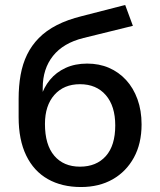

<svg xmlns="http://www.w3.org/2000/svg" viewBox="-20 -744 644 773"><path d="M306 9Q229 9 172.5 -23Q116 -55 85.5 -118Q55 -181 55 -272V-346Q55 -398 63 -442.5Q71 -487 89 -524Q107 -561 136.5 -591Q166 -621 209 -643Q252 -665 309 -679L484 -724L515 -640L316 -591Q235 -571 193.5 -519Q152 -467 152 -390V-352H144Q156 -392 181 -422.5Q206 -453 244 -470.5Q282 -488 331 -488Q379 -488 418.5 -471Q458 -454 487.5 -422Q517 -390 533.5 -344.5Q550 -299 550 -243Q550 -166 519 -109.5Q488 -53 433.5 -22Q379 9 306 9ZM302 -73Q368 -73 406 -115.5Q444 -158 444 -239Q444 -317 406 -361Q368 -405 302 -405Q237 -405 199 -362Q161 -319 161 -245Q161 -161 198.5 -117Q236 -73 302 -73Z"/></svg>

Font: NunitoSans_10ptSemiBold
Style: Regular
Weight: 600
Designer: Vernon Adams
Foundry: Vernon Adams
Version: Version 3.101;gftools[0.9.27]